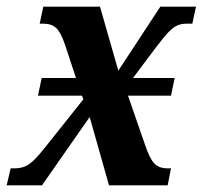

<svg xmlns="http://www.w3.org/2000/svg" viewBox="-39 -556 608 576"><path d="M-19 0 -7 -51H4Q20 -51 33 -55.5Q46 -60 61 -74Q76 -88 98 -116L211 -258L207 -269H75L86 -322H189L156 -422Q143 -460 129 -472.5Q115 -485 91 -485H80L91 -536H261L316 -344L442 -536H549L538 -485H521Q504 -485 491.5 -479Q479 -473 465 -458Q451 -443 429 -414L360 -322H485L474 -269H345L396 -122Q410 -80 424 -65.5Q438 -51 463 -51H474L464 0H288L230 -205L87 0Z"/></svg>

Font: Noto Serif Condensed
Style: Bold Italic
Weight: 700
Width: 3
Italic angle: -12°
Designer: Monotype Design Team
Foundry: Monotype Imaging Inc.
Version: Version 2.014